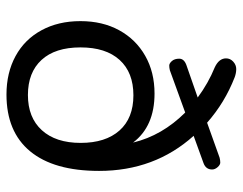

<svg xmlns="http://www.w3.org/2000/svg" viewBox="-99 -651 757 599"><g transform="rotate(90 279.5 -351.5)"><path d="M386.2 -103.5Q425.8 -147 425.8 -224.6Q425.8 -302.2 387.2 -345.7Q348.6 -389.2 277.3 -389.2Q206.1 -389.2 167 -346.2Q127.9 -303.2 127.9 -224.1Q127.9 -145 167 -102.5Q206.1 -60.1 276.4 -60.1Q346.7 -60.1 386.2 -103.5ZM513.2 -282.2Q513.2 -141.1 452.1 -67.1Q391.1 6.8 274.9 6.8Q207 6.8 155 -21.5Q103 -49.8 74.5 -102.3Q45.9 -154.8 45.9 -223.9Q45.9 -293 74.5 -345Q103 -397 154.1 -426Q205.1 -455.1 272 -455.1Q374 -455.1 424.8 -388.2Q402.8 -479 331.1 -550.8L199.2 -502.9Q191.4 -501 184.6 -501Q177.7 -501 170.4 -509.3Q163.1 -517.6 163.1 -532.2Q163.1 -546.9 182.1 -554.2L284.2 -589.8Q239.3 -623 189.9 -643.1Q162.1 -656.2 162.1 -678.2Q162.1 -691.4 172.4 -700.7Q182.6 -710 195.3 -710Q208 -710 221.2 -705.1Q300.3 -674.3 362.8 -619.1L472.2 -658.2Q480.5 -660.2 487.3 -660.2Q494.1 -660.2 501.5 -651.9Q508.8 -643.6 508.8 -634.8Q508.8 -615.2 488.8 -607.9L403.8 -577.1Q513.2 -455.1 513.2 -282.2Z"/></g></svg>

Font: Nunito-Regular
Style: Regular
Weight: 400
Designer: Vernon Adams
Foundry: newtypography
Version: Version 3.000